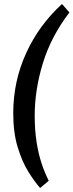

<svg xmlns="http://www.w3.org/2000/svg" viewBox="-20 -735 366 957"><path d="M180 202Q154 173 122.5 123Q91 73 68.5 0Q46 -73 46 -171Q46 -329 110 -469.5Q174 -610 289 -715L326 -673Q235 -554 194 -421Q153 -288 153 -158Q153 -88 162 -29Q171 30 187 78.5Q203 127 223 166Z"/></svg>

Font: Yrsa SemiBold
Style: Italic
Weight: 600
Italic angle: -7.10001°
Version: Version 2.004